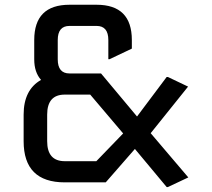

<svg xmlns="http://www.w3.org/2000/svg" viewBox="-20 -757 880 797"><path d="M379.9 -87.9Q456.1 -167 491.2 -203.1L354.5 -364.3H249Q175.8 -364.3 175.8 -281.2V-170.9Q175.8 -87.9 249 -87.9ZM418.9 0H249Q78.1 0 78.1 -170.9V-281.2Q78.1 -384.3 150.4 -425.3Q122.1 -457 122.1 -510.7V-590.8Q122.1 -737.3 268.6 -737.3H380.9Q527.3 -737.3 527.3 -590.8V-555.2L434.6 -511.2H429.7V-590.8Q429.7 -649.4 380.9 -649.4H268.6Q219.7 -649.4 219.7 -590.8V-510.7Q219.7 -452.1 268.6 -452.1H399.4L548.8 -273.4L671.9 -437.5H676.8L760.7 -397.5L605.5 -204.1L761.7 -20.5L676.8 19.5H671.9L540 -138.7Z"/></svg>

Font: Nova Square
Style: Book
Weight: 400
Version: Version 2.000